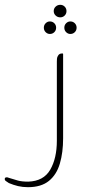

<svg xmlns="http://www.w3.org/2000/svg" viewBox="-103 -563 360 797"><path d="M147 -491Q136 -491 128 -498.5Q120 -506 120 -517Q120 -528 128 -535.5Q136 -543 147 -543Q158 -543 165.5 -535.5Q173 -528 173 -517Q173 -506 165.5 -498.5Q158 -491 147 -491ZM104 -422Q94 -422 86.5 -429.5Q79 -437 79 -448Q79 -459 86.5 -466.5Q94 -474 104 -474Q115 -474 122.5 -466.5Q130 -459 130 -448Q130 -437 122.5 -429.5Q115 -422 104 -422ZM189 -422Q179 -422 171.5 -429.5Q164 -437 164 -448Q164 -459 171.5 -466.5Q179 -474 189 -474Q200 -474 207.5 -466.5Q215 -459 215 -448Q215 -437 207.5 -429.5Q200 -422 189 -422ZM14 191Q78 189 105.5 141.5Q133 94 133 21V-307Q133 -313 133.5 -319.5Q134 -326 138 -332Q143 -341 154 -341H157Q159 -341 159 -338V11Q159 70 145.5 116Q132 162 100 188Q68 214 13 214Q-9 214 -28 209.5Q-47 205 -66 197Q-71 193 -76.5 190Q-82 187 -83 183Q-85 173 -75 173Q-73 173 -71 173.5Q-69 174 -67 175Q-45 182 -28.5 186.5Q-12 191 14 191Z"/></svg>

Font: Zain ExtraLight
Style: Regular
Weight: 200
Designer: Zain,Boutros
Foundry: Mobile Telecommunications Company (Zain), 2024
Version: Version 1.51; ttfautohint (v1.8.4)